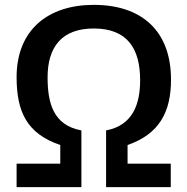

<svg xmlns="http://www.w3.org/2000/svg" viewBox="-20 -770 771 790"><path d="M48.3 0H314.9V-233.4C198.2 -254.9 176.3 -347.2 175.8 -450.2C175.3 -577.6 235.4 -652.8 365.7 -652.8C503.9 -652.8 556.6 -570.3 556.6 -439.9C556.6 -340.3 525.4 -253.9 416.5 -233.4V0H682.6V-96.7H504.9V-173.3C635.7 -218.8 683.6 -309.1 683.6 -442.4C683.6 -645 561 -750 365.7 -750C179.7 -750 47.9 -648.9 48.3 -451.2C48.8 -312.5 88.4 -220.7 228 -173.3V-96.7H48.3Z"/></svg>

Font: Winston SemiBold
Style: Regular
Weight: 600
Designer: Vernon Adams, Kim Jin-seong, David Berlow, Cristiano Sobral
Foundry: The Winston Project Authors
Version: Version 3.004